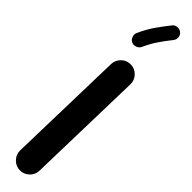

<svg xmlns="http://www.w3.org/2000/svg" viewBox="-393 -999 1018 1018"><g transform="rotate(45 116.0 -490.0)"><path d="M108.4 74.2Q77.6 73.2 56.4 51Q35.2 28.8 35.6 -2L52.7 -666.5Q53.7 -696.8 75.9 -718.3Q98.1 -739.7 128.9 -738.8Q159.2 -738.3 180.7 -715.8Q202.1 -693.4 201.2 -663.1L184.1 1.5Q183.6 32.2 161.1 53.5Q138.7 74.7 108.4 74.2ZM190.9 -1045.4Q203.6 -1035.6 205.1 -1019.3Q206.5 -1002.9 196.8 -990.7Q169.4 -956.5 146.7 -923.1Q124 -889.6 104 -846.2Q97.7 -832 81.8 -825.9Q65.9 -819.8 51.8 -826.2Q38.1 -832.5 32 -848.4Q25.9 -864.3 32.2 -878.4Q55.2 -928.7 81.8 -966.8Q108.4 -1004.9 135.7 -1039.1Q145.5 -1051.8 162.1 -1053.5Q178.7 -1055.2 190.9 -1045.4Z"/></g></svg>

Font: Mikhak-FD ExtraBold
Style: Regular
Weight: 800
Designer: Amin Abedi
Version: Version 3.2